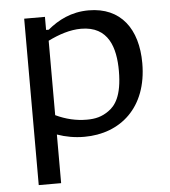

<svg xmlns="http://www.w3.org/2000/svg" viewBox="-52 -572 724 820"><g transform="rotate(-5 310.0 -162.5)"><path d="M567 -280.5C567 -426.5 496.5 -525 358 -525C283 -525 226.5 -495 181.5 -457.5H170V-513.5H81V200H177V-8.5C213.5 4.5 252.5 11.5 293.5 11.5C447.5 11.5 567 -89.5 567 -280.5ZM177 -91.5V-410.5C223.5 -433.5 272 -449.5 319 -449.5C437 -449.5 464.5 -355 464.5 -256C464.5 -147.5 433 -108 404 -88C375 -67.5 347.5 -60.5 310 -60.5C264.5 -60.5 220 -71 177 -91.5Z"/></g></svg>

Font: Monaspace Argon
Style: Regular
Weight: 400
Designer: Riley Cran & the Lettermatic Team
Foundry: Lettermatic
Version: Version 1.200 (Monaspace Argon)